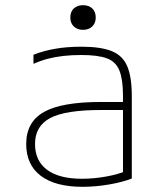

<svg xmlns="http://www.w3.org/2000/svg" viewBox="-20 -710 640 740"><path d="M298 10Q193 10 137 -32.5Q81 -75 81 -155Q81 -240 149.5 -278.5Q218 -317 369 -317H470V-286H368Q232 -286 173.5 -255Q115 -224 115 -155Q115 -90 161.5 -55.5Q208 -21 296 -21Q341 -21 388.5 -29.5Q436 -38 468 -52L454 -31V-340Q454 -403 440.5 -437.5Q427 -472 392.5 -485Q358 -498 293 -498Q257 -498 225 -494.5Q193 -491 164.5 -483.5Q136 -476 109 -464V-499Q147 -514 192.5 -522Q238 -530 294 -530Q368 -530 410.5 -513Q453 -496 470.5 -454.5Q488 -413 488 -340V-22Q453 -8 400.5 1Q348 10 298 10ZM300 -595Q278 -595 264.5 -608Q251 -621 251 -642Q251 -665 264.5 -677.5Q278 -690 300 -690Q322 -690 335.5 -677.5Q349 -665 349 -642Q349 -621 335.5 -608Q322 -595 300 -595Z"/></svg>

Font: M PLUS Code Latin Expanded ExtraLight
Style: Regular
Weight: 250
Width: 7
Designer: Coji Morishita
Foundry: UNDERFOREST DESIGN
Version: Version 1.002; ttfautohint (v1.8.3)